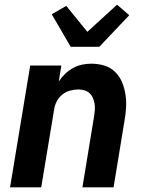

<svg xmlns="http://www.w3.org/2000/svg" viewBox="-20 -800 640 820"><path d="M23 0 109 -520H242L231 -452Q243 -470 258 -484.5Q273 -499 292 -509.5Q311 -520 331 -524Q351 -528 370 -528Q399 -528 425.5 -520Q452 -512 471 -493.5Q490 -475 500.5 -450.5Q511 -426 515.5 -398.5Q520 -371 518.5 -342.5Q517 -314 512 -286L465 0H332L382 -304Q384 -317 385 -330.5Q386 -344 384 -356.5Q382 -369 377 -381Q372 -393 363 -401.5Q354 -410 341.5 -414Q329 -418 316 -418Q298 -418 279.5 -413Q261 -408 246 -396Q231 -384 222 -366.5Q213 -349 211 -331L156 0ZM282 -600 201 -739 263 -775 353 -664 480 -780 532 -735 404 -600Z"/></svg>

Font: Iosevka Aile Extrabold Oblique
Style: Regular
Weight: 800
Italic angle: -9°
Designer: Belleve Invis
Foundry: Belleve Invis
Version: Version 31.1.0; ttfautohint (v1.8.4)